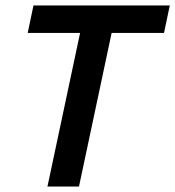

<svg xmlns="http://www.w3.org/2000/svg" viewBox="-20 -680 639 700"><path d="M578 -560H387L268 0H153L272 -560H81L102 -660H599Z"/></svg>

Font: Quattrocento Sans
Style: Bold Italic
Weight: 700
Designer: Pablo Impallari
Foundry: Pablo Impallari, Igino Marini, Brenda Gallo
Version: Version 2.000